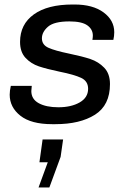

<svg xmlns="http://www.w3.org/2000/svg" viewBox="-20 -541 576 852"><path d="M487 -398Q487 -381 483 -364H390Q392 -376 392 -383Q392 -411 367.5 -428.5Q343 -446 288 -446Q220 -446 193 -422.5Q166 -399 166 -371Q166 -342 195 -329Q224 -316 287 -303Q345 -291 381 -279Q417 -267 442.5 -240.5Q468 -214 468 -168Q468 -74 401.5 -32Q335 10 226 10H211Q118 10 70.5 -27.5Q23 -65 23 -121Q23 -138 28 -160H121Q119 -142 119 -137Q119 -101 152 -83Q185 -65 239 -65Q296 -65 333.5 -86.5Q371 -108 371 -147Q371 -181 340 -195.5Q309 -210 244 -223Q187 -235 152.5 -246.5Q118 -258 93.5 -284Q69 -310 69 -355Q69 -433 130 -477Q191 -521 302 -521H311Q392 -521 439.5 -486Q487 -451 487 -398ZM192 179H155L169 78H260L249 155L199 291H151Z"/></svg>

Font: Chivo
Style: Italic
Weight: 400
Italic angle: -8.05°
Designer: Hector Gatti
Foundry: Omnibus-Type
Version: Version 1.007